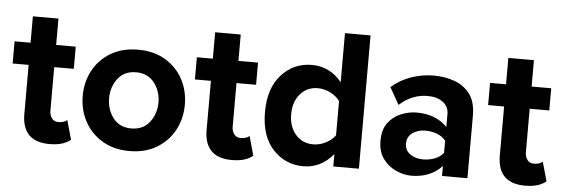

<svg xmlns="http://www.w3.org/2000/svg" viewBox="-46 -806 2809 957"><g transform="rotate(5 1358.5 -327.5)"><path d="M225 12Q92 12 88 -120V-372H8V-483H88V-615H216V-483H314V-372H216V-154Q216 -132 227.5 -116.5Q239 -101 260 -101Q289 -101 304 -115L331 -19Q317 -6 291 3Q265 12 225 12Z M625 12Q546 12 488.5 -23Q431 -58 400.5 -115.5Q370 -173 370 -242Q370 -311 400.5 -368.5Q431 -426 488.5 -460.5Q546 -495 625 -495Q705 -495 762.5 -460.5Q820 -426 850.5 -368.5Q881 -311 881 -242Q881 -173 850.5 -115.5Q820 -58 762.5 -23Q705 12 625 12ZM625 -101Q684 -101 716.5 -143Q749 -185 749 -242Q749 -298 716.5 -340Q684 -382 625 -382Q566 -382 534 -340Q502 -298 502 -242Q502 -185 534 -143Q566 -101 625 -101Z M1137 12Q1004 12 1000 -120V-372H920V-483H1000V-615H1128V-483H1226V-372H1128V-154Q1128 -132 1139.5 -116.5Q1151 -101 1172 -101Q1201 -101 1216 -115L1243 -19Q1229 -6 1203 3Q1177 12 1137 12Z M1773 0H1645V-62Q1583 12 1496 12Q1405 12 1343.5 -54Q1282 -120 1282 -241Q1282 -360 1343 -427.5Q1404 -495 1496 -495Q1539 -495 1577.5 -476.5Q1616 -458 1645 -421V-667H1773ZM1535 -101Q1567 -101 1597.5 -116.5Q1628 -132 1645 -156V-327Q1628 -351 1597.5 -366.5Q1567 -382 1535 -382Q1481 -382 1447 -343Q1413 -304 1413 -241Q1413 -179 1447 -140Q1481 -101 1535 -101Z M2316 0H2189V-50Q2131 12 2036 12Q1998 12 1959 -5.5Q1920 -23 1894 -58.5Q1868 -94 1868 -148Q1868 -205 1894 -239Q1920 -273 1959 -288.5Q1998 -304 2036 -304Q2132 -304 2189 -245V-310Q2189 -347 2160 -369Q2131 -391 2083 -391Q2005 -391 1942 -334L1894 -419Q1939 -458 1993.5 -476.5Q2048 -495 2105 -495Q2160 -495 2208 -478Q2256 -461 2286 -421.5Q2316 -382 2316 -312ZM2087 -74Q2118 -74 2145.5 -84.5Q2173 -95 2189 -116V-176Q2173 -197 2145.5 -207.5Q2118 -218 2087 -218Q2050 -218 2023 -199Q1996 -180 1996 -145Q1996 -111 2023 -92.5Q2050 -74 2087 -74Z M2604 12Q2471 12 2467 -120V-372H2387V-483H2467V-615H2595V-483H2693V-372H2595V-154Q2595 -132 2606.5 -116.5Q2618 -101 2639 -101Q2668 -101 2683 -115L2710 -19Q2696 -6 2670 3Q2644 12 2604 12Z"/></g></svg>

Font: UN Bangla
Style: Bold
Weight: 700
Designer: Desinged by Rajon, Unicode developed by Rashed (IMGN)
Version: Version 2.001;March 19, 2023;FontCreator 14.0.0.2901 64-bit